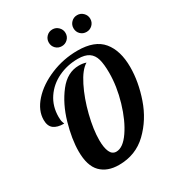

<svg xmlns="http://www.w3.org/2000/svg" viewBox="-221 -1075 1106 1211"><g transform="rotate(-30 332.5 -469.5)"><path d="M305.5 -840.5C317.2 -828.8 331.7 -823 349 -823C365.7 -823 380 -828.8 392 -840.5C404 -852.2 410 -866.7 410 -884C410 -900.7 404 -915 392 -927C380 -939 365.7 -945 349 -945C331.7 -945 317.2 -939 305.5 -927C293.8 -915 288 -900.7 288 -884C288 -866.7 293.8 -852.2 305.5 -840.5ZM485.5 -840.5C497.2 -828.8 511.7 -823 529 -823C545.7 -823 560 -828.8 572 -840.5C584 -852.2 590 -866.7 590 -884C590 -900.7 584 -915 572 -927C560 -939 545.7 -945 529 -945C511.7 -945 497.2 -939 485.5 -927C473.8 -915 468 -900.7 468 -884C468 -866.7 473.8 -852.2 485.5 -840.5ZM155.5 -42C187.2 -10 231 6 287 6C368.3 6 436.8 -20.8 492.5 -74.5C548.2 -128.2 589.3 -193.7 616 -271C642.7 -348.3 656 -422.7 656 -494C656 -574 637.3 -636.7 600 -682C562.7 -727.3 502.3 -750 419 -750C350.3 -750 284.8 -737 222.5 -711C160.2 -685 110.2 -651 72.5 -609C34.8 -567 16 -523 16 -477C16 -447.7 24.5 -426.3 41.5 -413C58.5 -399.7 83.7 -393 117 -393C117 -394.3 115.3 -399.2 112 -407.5C108.7 -415.8 107 -429 107 -447C107 -498.3 120.2 -543.5 146.5 -582.5C172.8 -621.5 208 -651.5 252 -672.5C296 -693.5 343.7 -704 395 -704C429 -704 455.3 -697.7 474 -685C492.7 -672.3 505.5 -653.5 512.5 -628.5C519.5 -603.5 523 -570.3 523 -529C523 -463 512.5 -394.3 491.5 -323C470.5 -251.7 443.8 -192.5 411.5 -145.5C379.2 -98.5 346.7 -75 314 -75C294 -75 279.3 -85.3 270 -106C260.7 -126.7 256 -155 256 -191C256 -242.3 264.3 -301.3 281 -368C297.7 -434.7 319.5 -495 346.5 -549C373.5 -603 401.7 -638.7 431 -656C416.3 -661.3 399 -664 379 -664C323 -664 274.5 -637.7 233.5 -585C192.5 -532.3 161.3 -469 140 -395C118.7 -321 108 -254.3 108 -195C108 -125 123.8 -74 155.5 -42Z"/></g></svg>

Font: DonutKreme
Style: Regular
Weight: 400
Designer: Impallari Type
Foundry: Impallari Type
Version: Version 2.100